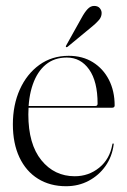

<svg xmlns="http://www.w3.org/2000/svg" viewBox="-20 -634 438 664"><path d="M376.5 -269Q376.5 -265.5 374.2 -263.5Q372 -261.5 368 -261.5H61V-267.5H310Q317.5 -267.5 317.5 -275.5Q317.5 -352.5 288.2 -393.8Q259 -435 211 -435Q168 -435 138.5 -410.8Q109 -386.5 93.5 -342.2Q78 -298 78 -238.5Q78 -135.5 123 -80Q168 -24.5 238.5 -24.5Q286.5 -24.5 323 -54Q359.5 -83.5 368.5 -134.5Q369 -136.5 369.5 -137.2Q370 -138 370.5 -138Q372 -138 372.8 -137Q373.5 -136 373 -133.5Q367.5 -92 344.8 -59.8Q322 -27.5 286.8 -8.8Q251.5 10 208.5 10Q153 10 111.5 -15.8Q70 -41.5 47.2 -89.8Q24.5 -138 24.5 -204Q24.5 -271 48.5 -324.5Q72.5 -378 116 -409.5Q159.5 -441 217.5 -441Q265.5 -441 301.2 -418.8Q337 -396.5 356.8 -357.8Q376.5 -319 376.5 -269ZM262 -572Q272.5 -591.5 282.8 -602.5Q293 -613.5 305.5 -613.5Q318.5 -613.5 325 -605.8Q331.5 -598 331.5 -589Q331.5 -575.5 322.2 -564.8Q313 -554 299.5 -543L213.5 -472Q212.5 -471.5 210.8 -471Q209 -470.5 208 -471.5Q207.5 -472.5 207.8 -473.8Q208 -475 209 -477Z"/></svg>

Font: Fraunces 120pt Light
Style: Regular
Weight: 300
Version: Version 1.000;[b76b70a41]